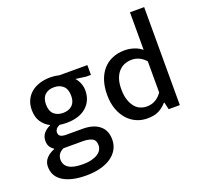

<svg xmlns="http://www.w3.org/2000/svg" viewBox="-154 -894 1394 1309"><g transform="rotate(-20 542.5 -239.0)"><path d="M59 -314Q59 -353 73.5 -384Q88 -415 114 -436.5Q140 -458 176 -469Q212 -480 254 -480Q285 -480 317 -472H520V-401H485L411 -411Q428 -392 438 -367Q448 -342 448 -315Q448 -276 434 -245.5Q420 -215 394.5 -193.5Q369 -172 333 -161Q297 -150 254 -150Q240 -150 227.5 -151Q215 -152 203 -154Q184 -146 176 -135Q168 -124 168 -111Q168 -91 182 -83Q196 -75 222 -75H341Q419 -75 462.5 -39.5Q506 -4 506 62Q506 101 488.5 132.5Q471 164 438.5 186.5Q406 209 360 221Q314 233 257 233Q152 233 91 196Q30 159 30 87Q30 52 53 27Q76 2 114 -12Q96 -24 85 -40.5Q74 -57 74 -84Q74 -116 93 -138.5Q112 -161 143 -174Q107 -191 83 -225.5Q59 -260 59 -314ZM173 5Q127 27 127 71Q127 111 159.5 132Q192 153 261 153Q300 153 327 145.5Q354 138 371.5 126Q389 114 397 99Q405 84 405 68Q405 30 379.5 17.5Q354 5 312 5ZM345 -313Q345 -361 320 -384.5Q295 -408 254 -408Q212 -408 187.5 -385Q163 -362 163 -316Q163 -268 188 -245Q213 -222 254 -222Q296 -222 320.5 -245Q345 -268 345 -313Z M916 -711H1019V0H938L926 -52H922Q896 -22 864 -6Q832 10 781 10Q741 10 704.5 -5.5Q668 -21 639.5 -52Q611 -83 594 -129Q577 -175 577 -235Q577 -291 591.5 -336Q606 -381 633.5 -413Q661 -445 701 -462.5Q741 -480 792 -480Q827 -480 860 -469Q893 -458 916 -438ZM916 -355Q874 -403 815 -403Q789 -403 765 -394Q741 -385 722 -365Q703 -345 692 -314Q681 -283 681 -238Q681 -193 691.5 -161Q702 -129 719 -108Q736 -87 758.5 -77.5Q781 -68 805 -68Q841 -68 868.5 -84Q896 -100 916 -129Z"/></g></svg>

Font: Mukta Mahee Medium
Style: Regular
Weight: 500
Designer: Shuchita Grover, Noopur Datye, Girish Dalvi, Yashodeep Gholap
Foundry: Ek Type
Version: Version 2.538;PS 1.000;hotconv 16.6.51;makeotf.lib2.5.65220;